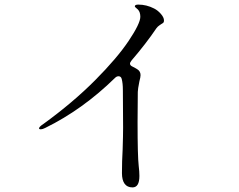

<svg xmlns="http://www.w3.org/2000/svg" viewBox="-20 -794 1040 836"><path d="M694 -705Q694 -698 691.5 -695.5Q689 -693 682 -689Q681 -688 674 -683.5Q667 -679 661 -671Q615 -603 553 -531Q546 -522 546 -517Q546 -509 557 -504Q561 -502 566 -499.5Q571 -497 577 -493Q592 -484 592 -467Q592 -458 587 -440Q580 -405 580 -394L579 -262Q579 -114 584 -71Q587 -47 587 -28Q587 22 557 22Q534 22 522.5 6Q511 -10 511 -40Q511 -92 514 -143Q516 -207 516 -238L515 -402Q515 -431 510 -450Q507 -462 496 -462Q488 -462 481 -455Q340 -317 177 -237Q165 -231 158 -231Q150 -231 150 -235Q150 -242 170 -255Q298 -348 394 -444.5Q490 -541 540.5 -616.5Q591 -692 591 -721Q591 -741 581 -752Q577 -756 572 -760Q567 -764 567 -766Q567 -774 582 -774Q618 -774 651 -757Q667 -749 680.5 -733.5Q694 -718 694 -705Z"/></svg>

Font: Shippori Mincho B1
Style: Regular
Weight: 400
Designer: FONTDASU
Foundry: FONTDASU / Google Inc. / but / Adobe
Version: Version 3.110; ttfautohint (v1.8.3)